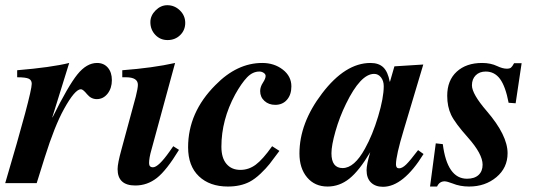

<svg xmlns="http://www.w3.org/2000/svg" viewBox="-41 -704 2081 738"><path d="M160 -253H161Q221 -374 256.5 -418Q292 -462 332 -462Q358 -462 373.5 -444Q389 -426 389 -396Q389 -365 372.5 -344Q356 -323 331 -323Q309 -323 293.5 -342Q278 -361 270 -361Q247 -361 205 -285Q169 -220 131 -99L100 0H-21Q81 -345 81 -382Q81 -396 69.5 -401.5Q58 -407 25 -407V-434Q156 -445 225 -462Z M603 -550Q575 -550 556 -570Q537 -590 537 -619Q537 -644 557 -664Q577 -684 602 -684Q630 -684 650.5 -664Q671 -644 671 -616Q671 -588 651.5 -569Q632 -550 603 -550ZM625 -142 647 -128Q599 -49 562 -20Q525 9 479 9Q411 9 411 -54Q411 -76 426 -130L481 -333Q489 -365 489 -378Q489 -407 443 -407H429V-434Q547 -443 632 -462L541 -128Q532 -97 532 -77Q532 -61 547 -61Q568 -61 611 -122Z M1005 -142 1033 -124Q1008 -90 995 -73.5Q982 -57 960.5 -36.5Q939 -16 918 -5Q883 13 835 13Q765 13 723.5 -26.5Q682 -66 682 -138Q682 -272 787 -377Q870 -462 967 -462Q1013 -462 1046 -436.5Q1079 -411 1079 -372Q1079 -340 1062 -320.5Q1045 -301 1017 -301Q992 -301 975.5 -316Q959 -331 959 -354Q959 -370 969.5 -386Q980 -402 980 -412Q980 -419 972.5 -424Q965 -429 956 -429Q930 -429 908.5 -406.5Q887 -384 863 -341Q810 -243 810 -140Q810 -97 829.5 -74Q849 -51 883 -51Q915 -51 942 -71Q969 -91 1005 -142Z M1566 -127 1587 -112Q1509 14 1431 14Q1402 14 1385 -2.5Q1368 -19 1368 -50Q1368 -71 1382 -119Q1340 -48 1302 -17.5Q1264 13 1218 13Q1169 13 1139.5 -22Q1110 -57 1110 -114Q1110 -231 1197 -345Q1286 -462 1383 -462Q1415 -462 1432.5 -445Q1450 -428 1457 -390H1458L1475 -449L1586 -456L1511 -205Q1481 -106 1481 -72Q1481 -57 1493 -57Q1505 -57 1520 -71.5Q1535 -86 1566 -127ZM1434 -373Q1434 -393 1423.5 -406.5Q1413 -420 1397 -420Q1345 -420 1289 -305Q1264 -254 1248.5 -199.5Q1233 -145 1233 -115Q1233 -58 1276 -58Q1321 -58 1362 -133Q1391 -185 1412.5 -256.5Q1434 -328 1434 -373Z M1964 -461 1941 -307 1914 -309Q1902 -372 1881 -400.5Q1860 -429 1826 -429Q1802 -429 1787.5 -414.5Q1773 -400 1773 -376Q1773 -343 1830 -277Q1910 -184 1910 -115Q1910 -59 1867 -23Q1824 13 1762 13Q1727 13 1698 1Q1677 -7 1668 -7Q1648 -7 1639 13H1612L1634 -153L1661 -150Q1678 -17 1754 -17Q1783 -17 1798.5 -31.5Q1814 -46 1814 -71Q1814 -112 1758 -175Q1708 -231 1693 -262.5Q1678 -294 1678 -336Q1678 -395 1714.5 -428.5Q1751 -462 1812 -462Q1845 -462 1870 -450Q1891 -440 1907 -440Q1918 -440 1923 -444Q1928 -448 1935 -461Z"/></svg>

Font: STIX MathJax Main
Style: Bold Italic
Weight: 700
Italic angle: -16.33°
Designer: MicroPress Inc., with final additions and corrections provided by Coen Hoffman, Elsevier (retired)
Version: Version 1.1.1